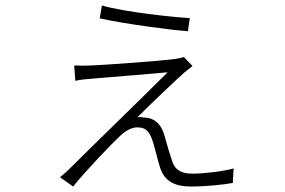

<svg xmlns="http://www.w3.org/2000/svg" viewBox="-20 -647 1040 701"><path d="M352 -627 344 -580C428 -561 598 -538 666 -533L673 -581C614 -584 434 -603 352 -627ZM683 -406 651 -439C644 -436 633 -434 621 -432C564 -424 362 -410 314 -408C292 -407 267 -407 251 -408L255 -352C272 -356 293 -358 318 -360C367 -364 539 -378 592 -383C504 -295 314 -111 228 -25C216 -14 208 -7 199 0L247 34C287 -17 391 -126 422 -154C441 -171 461 -182 482 -182C516 -182 527 -162 537 -133C544 -113 556 -61 564 -37C579 14 617 34 678 34C732 34 798 27 830 21L833 -32C798 -22 727 -13 683 -13C644 -13 620 -25 609 -57C602 -77 588 -124 581 -150C571 -187 550 -217 505 -218C497 -220 488 -220 482 -219C524 -262 634 -366 654 -383C660 -388 673 -398 683 -406Z"/></svg>

Font: Noto Sans CJK JP Light
Style: Regular
Weight: 300
Designer: Ryoko NISHIZUKA (kana & ideographs); Paul D. Hunt (Latin, Greek & Cyrillic); Wenlong ZHANG (bopomofo); Sandoll Communica
Foundry: Adobe Systems Incorporated
Version: Version 1.004;PS 1.004;hotconv 1.0.82;makeotf.lib2.5.63406